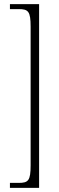

<svg xmlns="http://www.w3.org/2000/svg" viewBox="-20 -780 286 928"><path d="M28 128H169V-760H28V-736H70C117 -736 128 -725 128 -651V19C128 93 117 104 70 104H28Z"/></svg>

Font: Noto Serif Khmer ExtraCondensed ExtraLight
Style: Regular
Weight: 200
Width: 2
Designer: Danh Hong and the Monotype Design Team
Foundry: Monotype Imaging Inc.
Version: Version 2.004